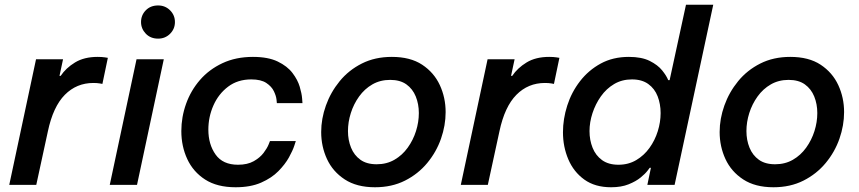

<svg xmlns="http://www.w3.org/2000/svg" viewBox="-20 -780 3626 810"><path d="M19 0 132 -530H246L231 -460H236Q258 -493 296.5 -516.5Q335 -540 392 -540Q410 -540 422.5 -538Q435 -536 435 -536L412 -426Q412 -426 401 -428Q390 -430 374 -430Q303 -430 253.5 -380Q204 -330 182 -226L133 0Z M647 -617Q615 -617 595 -638Q575 -659 575 -687Q575 -716 595 -736.5Q615 -757 647 -757Q677 -757 697.5 -736.5Q718 -716 718 -687Q718 -658 697.5 -637.5Q677 -617 647 -617ZM443 0 556 -530H671L558 0Z M974 10Q896 10 845.5 -22.5Q795 -55 770 -109Q745 -163 745 -227Q745 -286 765 -342Q785 -398 823.5 -442.5Q862 -487 918.5 -513.5Q975 -540 1047 -540Q1111 -540 1151.5 -520.5Q1192 -501 1214 -472Q1236 -443 1244.5 -414Q1253 -385 1254.5 -365Q1256 -345 1256 -345H1148Q1148 -345 1146.5 -360Q1145 -375 1135.5 -395Q1126 -415 1103.5 -430Q1081 -445 1040 -445Q983 -445 942.5 -414.5Q902 -384 880.5 -335.5Q859 -287 859 -233Q859 -171 889.5 -128Q920 -85 984 -85Q1024 -85 1050.5 -100Q1077 -115 1092 -135Q1107 -155 1113 -170Q1119 -185 1119 -185H1228Q1228 -185 1221.5 -165Q1215 -145 1199 -116Q1183 -87 1154.5 -58Q1126 -29 1081.5 -9.5Q1037 10 974 10Z M1562 10Q1485 10 1434.5 -23Q1384 -56 1359.5 -109Q1335 -162 1335 -223Q1335 -279 1355 -335Q1375 -391 1413 -437.5Q1451 -484 1506.5 -512Q1562 -540 1633 -540Q1711 -540 1761 -507Q1811 -474 1835.5 -421Q1860 -368 1860 -307Q1860 -251 1840.5 -195Q1821 -139 1782.5 -92.5Q1744 -46 1688.5 -18Q1633 10 1562 10ZM1569 -87Q1611 -87 1644 -106Q1677 -125 1700 -157Q1723 -189 1735 -227Q1747 -265 1747 -303Q1747 -341 1734 -373Q1721 -405 1694.5 -424Q1668 -443 1626 -443Q1584 -443 1551 -424Q1518 -405 1495 -373Q1472 -341 1460 -303Q1448 -265 1448 -227Q1448 -189 1461 -157Q1474 -125 1500.5 -106Q1527 -87 1569 -87Z M1924 0 2037 -530H2151L2136 -460H2141Q2163 -493 2201.5 -516.5Q2240 -540 2297 -540Q2315 -540 2327.5 -538Q2340 -536 2340 -536L2317 -426Q2317 -426 2306 -428Q2295 -430 2279 -430Q2208 -430 2158.5 -380Q2109 -330 2087 -226L2038 0Z M2558 10Q2490 10 2445 -22.5Q2400 -55 2377.5 -108Q2355 -161 2355 -222Q2355 -278 2373 -334.5Q2391 -391 2427 -437.5Q2463 -484 2514.5 -512Q2566 -540 2633 -540Q2687 -540 2721 -523Q2755 -506 2773.5 -483Q2792 -460 2799 -442H2805L2874 -760H2989L2826 0H2711L2726 -72H2721Q2721 -72 2711.5 -59.5Q2702 -47 2682.5 -31Q2663 -15 2632 -2.5Q2601 10 2558 10ZM2589 -85Q2631 -85 2664 -104.5Q2697 -124 2720 -156Q2743 -188 2755 -226.5Q2767 -265 2767 -303Q2767 -341 2754.5 -373.5Q2742 -406 2715 -425.5Q2688 -445 2646 -445Q2604 -445 2571 -425.5Q2538 -406 2515 -373.5Q2492 -341 2479.5 -302.5Q2467 -264 2467 -227Q2467 -189 2480 -156.5Q2493 -124 2520 -104.5Q2547 -85 2589 -85Z M3243 10Q3166 10 3115.5 -23Q3065 -56 3040.5 -109Q3016 -162 3016 -223Q3016 -279 3036 -335Q3056 -391 3094 -437.5Q3132 -484 3187.5 -512Q3243 -540 3314 -540Q3392 -540 3442 -507Q3492 -474 3516.5 -421Q3541 -368 3541 -307Q3541 -251 3521.5 -195Q3502 -139 3463.5 -92.5Q3425 -46 3369.5 -18Q3314 10 3243 10ZM3250 -87Q3292 -87 3325 -106Q3358 -125 3381 -157Q3404 -189 3416 -227Q3428 -265 3428 -303Q3428 -341 3415 -373Q3402 -405 3375.5 -424Q3349 -443 3307 -443Q3265 -443 3232 -424Q3199 -405 3176 -373Q3153 -341 3141 -303Q3129 -265 3129 -227Q3129 -189 3142 -157Q3155 -125 3181.5 -106Q3208 -87 3250 -87Z"/></svg>

Font: Be Vietnam Pro Medium
Style: Italic
Weight: 500
Italic angle: -12°
Designer: Lam Bao, Tony Le, Vietanh Nguyen
Foundry: Yellow Type Foundry
Version: Version 1.002; ttfautohint (v1.8.3)